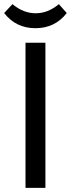

<svg xmlns="http://www.w3.org/2000/svg" viewBox="-33 -906 342 926"><path d="M186 -700V0H90V-700ZM289 -843Q232 -770 138 -770Q44 -770 -13 -843L27 -886Q80 -842 139 -842Q198 -842 251 -886Z"/></svg>

Font: Magra
Style: Regular
Weight: 400
Designer: Viviana Monsalve
Foundry: Viviana Monsalve
Version: Version 1.001